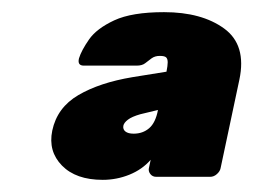

<svg xmlns="http://www.w3.org/2000/svg" viewBox="-20 -725 417 316"><path d="M149 -429Q105 -429 82 -452.5Q59 -476 66 -510Q74 -548 109 -568.5Q144 -589 198 -598L254 -607Q256 -617 256 -622.5Q256 -628 253.5 -630.5Q251 -633 243 -633Q235 -633 229.5 -629Q224 -625 219 -621Q214 -617 205 -617H118Q107 -617 110 -629Q114 -642 126.5 -660Q139 -678 168 -691.5Q197 -705 250 -705Q312 -705 349 -678Q386 -651 374 -594L343 -448Q342 -443 337 -438.5Q332 -434 326 -434H237Q231 -434 227.5 -438.5Q224 -443 225 -448L228 -462Q214 -446 193 -437.5Q172 -429 149 -429ZM200 -505Q215 -505 225.5 -514Q236 -523 240 -544L211 -537Q197 -533 190.5 -528Q184 -523 183 -518Q182 -512 186.5 -508.5Q191 -505 200 -505Z"/></svg>

Font: Rubik Light Black
Style: Italic
Weight: 900
Italic angle: -12°
Version: Version 2.104